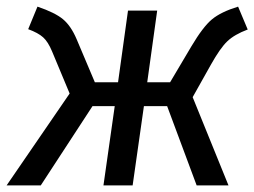

<svg xmlns="http://www.w3.org/2000/svg" viewBox="-36 -559 767 579"><path d="M711 -470Q671 -455 649.5 -434.5Q628 -414 600 -364L545 -266L653 0H557L468 -239H398L364 0H276L310 -239H243L87 0H-16L174 -277L121 -404Q109 -433 94 -446.5Q79 -460 49 -471L77 -539Q130 -521 154 -501Q178 -481 195 -441L250 -311H320L350 -527H438L408 -311H477L541 -419Q576 -478 603 -500.5Q630 -523 682 -539Z"/></svg>

Font: FiraGO
Style: Italic
Weight: 400
Italic angle: -8°
Designer: bBox Type GmbH
Foundry: bBox Type GmbH
Version: Version 1.001